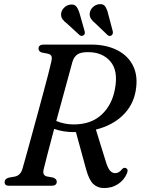

<svg xmlns="http://www.w3.org/2000/svg" viewBox="-20 -921 697 952"><path d="M609 -60.5Q595.5 -28 565.2 -8.2Q535 11.5 496 11.5Q464.5 11.5 443.2 -8Q422 -27.5 407.5 -79.5L356.5 -266Q355 -266 353 -266Q322 -265.5 296.2 -269.8Q270.5 -274 248.5 -282Q231 -216.5 216.8 -161.8Q202.5 -107 196.5 -81.5Q192.5 -64.5 197 -57Q201.5 -49.5 210.5 -46.5L243.5 -40.5Q261.5 -33.5 261.5 -20.5Q261.5 0 235.5 0H24Q2.5 0 3 -18.5Q3 -35 25 -40.5L53.5 -45.5Q80.5 -51 90.5 -81Q96.5 -101.5 108 -143Q119.5 -184.5 134.2 -238Q149 -291.5 164.5 -349Q180 -406.5 194.5 -460Q209 -513.5 219.8 -555.2Q230.5 -597 235 -618Q238.5 -634.5 235.2 -642.5Q232 -650.5 218.5 -654.5L187.5 -660.5Q171 -666 171 -679.5Q171 -700 197 -700H430.5Q507.5 -700 562.2 -671.8Q617 -643.5 641.2 -591.8Q665.5 -540 652.5 -469Q640 -398.5 588.5 -348.8Q537 -299 455.5 -278.5L503.5 -123.5Q514 -88 525.2 -75.2Q536.5 -62.5 551 -62.5Q570 -62.5 585 -82Q593.5 -92 604 -87.5Q618.5 -82 609 -60.5ZM339 -614Q333 -591 320.2 -544.8Q307.5 -498.5 291.5 -439.8Q275.5 -381 259 -321Q277 -313.5 298.8 -308.8Q320.5 -304 345 -304Q431 -304 483.2 -352Q535.5 -400 550 -480Q567 -570 527.5 -616.2Q488 -662.5 416.5 -662.5Q379 -662.5 362.8 -650.5Q346.5 -638.5 339 -614ZM517 -849.5 539 -766.5Q542 -752.5 533.5 -746Q523.5 -738.5 513.5 -747L453.5 -804.5Q439 -816 431 -828.2Q423 -840.5 425 -857Q427.5 -873 440.5 -885.5Q453.5 -898 471 -900Q492.5 -903 502 -888.5Q511.5 -874 517 -849.5ZM376 -849.5 399.5 -767Q401 -761 400.5 -755.8Q400 -750.5 395 -746.5Q385 -739 374.5 -747L313.5 -803Q298.5 -814 290 -825.8Q281.5 -837.5 283 -854Q285 -870 297.8 -882.8Q310.5 -895.5 328 -898Q349 -901.5 359.2 -887.8Q369.5 -874 376 -849.5Z"/></svg>

Font: Fraunces 72pt S050
Style: Italic
Weight: 400
Italic angle: -16°
Version: Version 1.000; ttfautohint (v1.8.3)